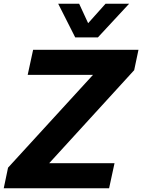

<svg xmlns="http://www.w3.org/2000/svg" viewBox="-25 -1006 760 1026"><path d="M377 -806 286 -986H398L446 -882L539 -986H665L498 -806ZM-5 0 18 -110 472 -606H123L152 -740H715L692 -631L238 -134H587L558 0Z"/></svg>

Font: Be Vietnam Pro
Style: Bold Italic
Weight: 700
Italic angle: -12°
Designer: Lam Bao, Tony Le, Vietanh Nguyen
Foundry: Yellow Type Foundry
Version: Version 1.002; ttfautohint (v1.8.3)